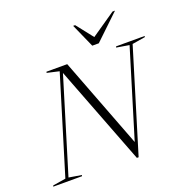

<svg xmlns="http://www.w3.org/2000/svg" viewBox="-201 -1085 1212 1244"><g transform="rotate(-20 404.5 -462.5)"><path d="M758.5 -693 544 10H532L270 -671L72 -22L159.5 -7.5L157 0H-41L-38.5 -7.5L50.5 -22L254 -688.5L170.5 -707.5L172.5 -715H315.5L554 -91.5L737.5 -693L650 -707.5L652.5 -715H850L847.5 -707.5ZM725 -935 554 -772H509L436.5 -935H450L540.5 -820L708 -935Z"/></g></svg>

Font: Newsreader 72pt Light
Style: Italic
Weight: 300
Italic angle: -17°
Designer: Hugues Gentile
Foundry: Production Type
Version: Version 1.003; ttfautohint (v1.8.3)